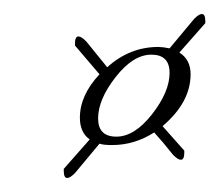

<svg xmlns="http://www.w3.org/2000/svg" viewBox="-20 -353 313 274"><path d="M222 -249Q222 -275 196 -275Q170 -275 145 -243Q120 -211 120 -184Q120 -158 146 -158Q172 -158 197 -190Q222 -222 222 -249ZM140 -146Q127 -146 122 -148L87 -106Q80 -99 76 -99Q71 -99 71 -109V-112L108 -154Q94 -164 94 -185Q94 -217 122 -247L87 -288V-291Q87 -301 92 -301Q96 -301 103 -294L133 -257Q165 -286 206 -286Q212 -286 222 -284L257 -326Q264 -333 268 -333Q273 -333 273 -323V-320L236 -278Q252 -268 252 -247Q252 -207 212 -173L243 -138V-135Q243 -125 238 -125Q234 -125 227 -132Q212 -151 200 -164Q172 -146 140 -146Z"/></svg>

Font: Herr Von Muellerhoff
Style: Regular
Weight: 400
Designer: Alejandro Paul
Foundry: Alejandro Paul
Version: Version 1.000